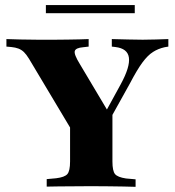

<svg xmlns="http://www.w3.org/2000/svg" viewBox="-20 -722 677 742"><path d="M291.9 -160.5 91.9 -495.2Q81.5 -512.1 72.2 -521Q62.9 -529.8 51.2 -534.3Q39.5 -538.7 23.4 -540.3L4.8 -541.9V-571Q25.8 -570.2 59.3 -569.4Q92.7 -568.5 125 -568.5H136.3H145.2Q169.4 -568.5 194 -568.5Q218.5 -568.5 242.3 -569Q266.1 -569.4 286.7 -569.8Q307.3 -570.2 322.6 -571V-541.9L301.6 -539.5Q272.6 -537.1 269 -524.6Q265.3 -512.1 288.7 -474.2L404 -280.6L371.8 -259.7L446.8 -396.8Q483.1 -463.7 478.2 -499.2Q473.4 -534.7 425.8 -540.3L412.1 -541.9V-571Q448.4 -570.2 475.8 -569.4Q503.2 -568.5 531.5 -568.5Q558.1 -568.5 581.9 -569.4Q605.6 -570.2 630.6 -571V-541.9L616.1 -539.5Q591.1 -533.9 571 -521Q550.8 -508.1 530.2 -480.2Q509.7 -452.4 482.3 -400L349.2 -160.5ZM320.2 -2.4Q292.7 -2.4 263.3 -2Q233.9 -1.6 207.3 -1.6Q180.6 -1.6 160.5 -0.8V-29.8L196.8 -33.1Q229.8 -37.1 240.3 -49.2Q250.8 -61.3 250.8 -98.4V-250.8L341.1 -201.6L414.5 -313.7V-98.4Q414.5 -61.3 424.6 -49.2Q434.7 -37.1 466.9 -32.3L504 -29V0Q483.9 -0.8 457.3 -1.2Q430.6 -1.6 401.6 -2Q372.6 -2.4 344.4 -2.4H332.3ZM157.3 -671V-702.4H500.8V-671Z"/></svg>

Font: Playfair 5pt SemiExpanded Light Black
Style: Regular
Weight: 900
Version: Version 2.203